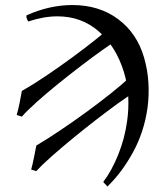

<svg xmlns="http://www.w3.org/2000/svg" viewBox="-20 -647 628 746"><path d="M539.6 -423.8Q553.7 -375.5 556.6 -326.2Q559.6 -276.9 553.2 -228.5Q540 -134.3 496.8 -55.4Q453.6 23.4 397 78.1Q394.5 73.2 388.9 68.4Q383.3 63.5 381.3 59.6Q413.6 17.6 439.2 -45.7Q464.8 -108.9 474.1 -177.7Q480.5 -223.1 478.3 -271.2Q476.1 -319.3 461.4 -367.2Q430.7 -466.3 363.8 -524.9Q296.9 -583.5 203.1 -583.5Q149.9 -583.5 89.8 -563.5Q86.9 -567.9 84.2 -574.7Q81.5 -581.5 83 -587.4Q172.4 -627.4 261.2 -627.4Q365.2 -627.4 438.7 -572.8Q512.2 -518.1 539.6 -423.8ZM441.9 -495.6Q418 -481 379.4 -453.6Q340.8 -426.3 295.4 -391.6Q250 -356.9 205.1 -320.6Q160.2 -284.2 123 -251Q85.9 -217.8 64.9 -193.8L44.9 -200.2Q50.3 -218.8 56.2 -247.3Q62 -275.9 64.9 -293.5Q109.4 -318.8 160.4 -353.3Q211.4 -387.7 261.2 -424.3Q311 -460.9 353 -494.4Q395 -527.8 420.9 -551.3ZM498 -285.6Q474.1 -271 435.5 -243.2Q397 -215.3 351.6 -180.2Q306.2 -145 261 -107.9Q215.8 -70.8 178.7 -37.8Q141.6 -4.9 120.6 18.1L101.1 11.7Q106.4 -6.8 112.1 -35.4Q117.7 -64 121.1 -81.5Q164.1 -106.9 215.3 -141.4Q266.6 -175.8 317.6 -213.1Q368.7 -250.5 412.1 -285.2Q455.6 -319.8 482.9 -345.7Z"/></svg>

Font: Gentium Book Plus
Style: Italic
Weight: 400
Italic angle: -8°
Designer: Victor Gaultney, Annie Olsen, Iska Routamaa, Becca Hirsbrunner
Foundry: SIL International
Version: Version 6.101